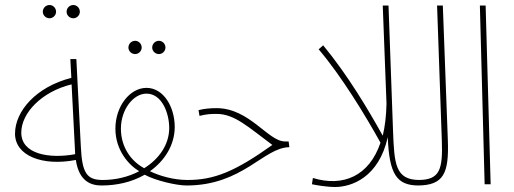

<svg xmlns="http://www.w3.org/2000/svg" viewBox="-20 -736 2055 767"><path d="M273 -663C287 -663 299 -675 299 -689C299 -704 287 -716 273 -716C258 -716 246 -704 246 -689C246 -675 258 -663 273 -663ZM178 -663C192 -663 204 -675 204 -689C204 -704 192 -716 178 -716C163 -716 151 -704 151 -689C151 -675 163 -663 178 -663ZM386 5C399 5 406 2 406 -6C406 -15 399 -17 390 -17C326 -17 308 -46 303 -149L285 -500H261L265 -425C124 -389 40 -292 40 -202C40 -114 149 -71 283 -97C296 -9 346 5 386 5ZM65 -206C65 -285 147 -370 266 -399L280 -127V-120C177 -101 65 -120 65 -206Z M615 -520C629 -520 641 -532 641 -546C641 -561 629 -573 615 -573C600 -573 588 -561 588 -546C588 -532 600 -520 615 -520ZM520 -520C534 -520 546 -532 546 -546C546 -561 534 -573 520 -573C505 -573 493 -561 493 -546C493 -532 505 -520 520 -520ZM386 5C445 5 506 -8 558 -38C602 -14 686 5 725 5C738 5 745 2 745 -6C745 -15 738 -17 729 -17C672 -17 616 -34 579 -52C637 -93 678 -156 678 -229C678 -308 634 -385 565 -385C500 -385 441 -313 441 -222C441 -136 494 -77 536 -52C491 -28 439 -17 390 -17ZM463 -222C463 -299 513 -362 565 -362C628 -362 656 -282 656 -225C656 -157 614 -100 556 -64C502 -93 463 -150 463 -222Z M725 5C950 5 1033 -147 1136 -148L1133 -171H1118C1051 -171 977 -304 845 -304C821 -304 796 -302 773 -296L777 -273C804 -280 822 -281 845 -281C918 -281 973 -227 1068 -157C918 -50 835 -17 729 -17Z M1319 11C1383 11 1493 -26 1529 -188C1535 -39 1565 5 1653 5C1661 5 1667 -1 1667 -6C1667 -12 1664 -17 1656 -17C1558 -17 1555 -83 1550 -215L1532 -714H1509L1524 -322C1523 -274 1518 -231 1509 -194C1451 -298 1370 -435 1271 -555L1253 -539C1344 -432 1439 -276 1500 -166C1455 -33 1351 12 1230 -25L1226 0C1240 3 1283 11 1319 11Z M1647 5C1753 5 1774 -44 1769 -177L1749 -714H1726L1745 -175C1749 -60 1738 -17 1651 -17Z M1916 0H1940L1920 -714H1897Z"/></svg>

Font: Noto Sans Arabic UI XCn Th
Style: Regular
Weight: 100
Width: 2
Designer: Monotype Design Team, Nadine Chahine and Nizar Qandah
Foundry: Monotype Imaging Inc.
Version: Version 2.010